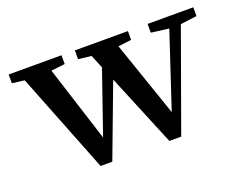

<svg xmlns="http://www.w3.org/2000/svg" viewBox="-81 -595 947 752"><g transform="rotate(-20 393.0 -219.0)"><path d="M224.1 11.2 59.6 -405.8 8.3 -412.1V-448.7H228.5V-412.1L170.9 -405.3L271.5 -90.3L361.3 -350.1L338.4 -405.8L284.2 -412.1V-448.7H505.4V-412.1L450.2 -405.3L558.1 -91.8L661.1 -402.8L587.4 -412.1V-448.7H777.8V-412.1L709.5 -403.3L560.1 11.2H510.7L386.2 -290L272.9 11.2Z"/></g></svg>

Font: Elstob 8pt Medium
Style: Regular
Weight: 500
Designer: Peter S. Baker
Version: Version 1.015